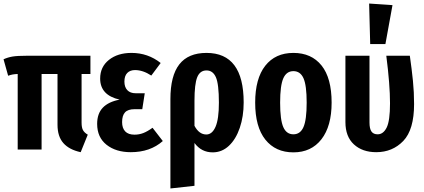

<svg xmlns="http://www.w3.org/2000/svg" viewBox="-22 -845 2396 1085"><path d="M439 -427V-152Q439 -124 447 -109.5Q455 -95 474 -84L434 15Q369 1 336 -36.5Q303 -74 303 -140V-427H213V0H78V-427Q60 -426 49 -424Q38 -422 24 -417L-2 -510Q22 -521 49 -525.5Q76 -530 130 -530H489V-427Z M886 -489 833 -418Q786 -449 741 -449Q713 -449 697 -432.5Q681 -416 681 -384Q681 -353 697.5 -335.5Q714 -318 745 -318H796L782 -228H739Q701 -228 684.5 -210Q668 -192 668 -155Q668 -121 685.5 -102.5Q703 -84 738 -84Q764 -84 787.5 -93Q811 -102 840 -123L898 -48Q827 15 717 15Q633 15 580 -27Q527 -69 527 -145Q527 -203 559 -236.5Q591 -270 654 -282Q544 -307 544 -401Q544 -467 593.5 -506.5Q643 -546 721 -546Q814 -546 886 -489Z M1355 -266Q1355 -187 1333 -122.5Q1311 -58 1271.5 -21Q1232 16 1180 16Q1116 16 1077 -37V205L941 220V-285Q941 -417 991.5 -481.5Q1042 -546 1145 -546Q1355 -546 1355 -266ZM1215 -265Q1215 -370 1198 -408.5Q1181 -447 1145 -447Q1108 -447 1092.5 -408.5Q1077 -370 1077 -276V-134Q1103 -85 1144 -85Q1177 -85 1196 -128.5Q1215 -172 1215 -265Z M1852 -265Q1852 -132 1794.5 -58Q1737 16 1636 16Q1535 16 1477.5 -56Q1420 -128 1420 -265Q1420 -401 1477 -473.5Q1534 -546 1636 -546Q1738 -546 1795 -475Q1852 -404 1852 -265ZM1561 -265Q1561 -167 1579 -126.5Q1597 -86 1636 -86Q1675 -86 1693 -127Q1711 -168 1711 -265Q1711 -363 1693 -403Q1675 -443 1636 -443Q1597 -443 1579 -402.5Q1561 -362 1561 -265Z M2318 -257Q2318 -112 2257 -48.5Q2196 15 2104 15Q2026 15 1978 -29Q1930 -73 1930 -155V-530H2066V-153Q2066 -118 2077 -102Q2088 -86 2112 -86Q2144 -86 2163 -124Q2182 -162 2182 -261Q2182 -367 2161 -530H2294Q2305 -453 2311.5 -388.5Q2318 -324 2318 -257ZM2064 -825 2196 -816 2156 -596H2070Z"/></svg>

Font: Fira Sans Extra Condensed SemiBold
Style: Regular
Weight: 600
Width: 1
Designer: Carrois Corporate & Edenspiekermann AG
Foundry: Carrois Corporate GbR & Edenspiekermann AG
Version: Version 4.203